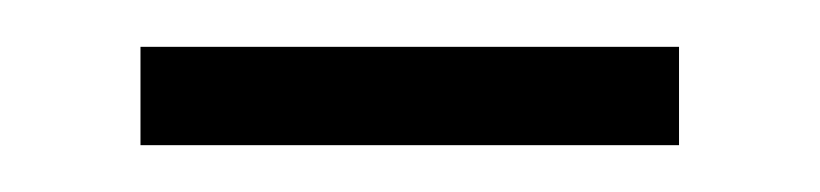

<svg xmlns="http://www.w3.org/2000/svg" viewBox="-20 -290 350 82"><path d="M40 -228V-270H270V-228Z"/></svg>

Font: TypoPRO Source Serif Pro
Style: Regular
Weight: 300
Designer: Frank Grießhammer
Foundry: Adobe Systems Incorporated
Version: Version 1.017;PS (version unavailable);hotconv 1.0.79;makeot